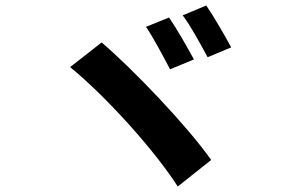

<svg xmlns="http://www.w3.org/2000/svg" viewBox="-20 -755 1040 701"><path d="M733 -735 647 -699C676 -661 715 -589 738 -546L824 -582C804 -620 760 -696 733 -735ZM597 -691 513 -657C540 -618 578 -545 601 -502L688 -538C667 -577 624 -653 597 -691ZM351 -600 236 -510C367 -403 544 -207 629 -74L751 -171C664 -295 464 -504 351 -600Z"/></svg>

Font: DAIFUKU Sans JP
Style: Bold
Weight: 700
Designer: Original font ‘Source Han Sans JP’ : Ryoko NISHIZUKA  (kana, bopomofo & ideographs); Paul D. Hunt (Latin, Greek & Cyrill
Foundry: Daifuku
Version: Version 1.001